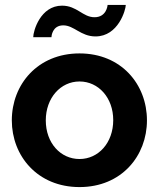

<svg xmlns="http://www.w3.org/2000/svg" viewBox="-20 -750 646 780"><path d="M237 -647C281 -647 308 -602 368 -602C461 -602 491 -711 491 -730H417C417 -726 412 -680 364 -680C316 -680 293 -727 232 -727C144 -727 115 -624 115 -599H189C189 -602 192 -647 237 -647ZM28 -261C28 -117 132 10 303 10C474 10 577 -117 577 -261C577 -407 473 -533 303 -533C133 -533 28 -407 28 -261ZM303 -104C226 -104 166 -169 166 -261C166 -352 226 -419 303 -419C380 -419 440 -353 440 -262C440 -170 380 -104 303 -104Z"/></svg>

Font: FIGSv2-sans-serif
Style: Bold
Weight: 700
Designer: Matt McInerney, Pablo Impallari, Rodrigo Fuenzalida,Mirko Velimirovic
Foundry: Matt McInerney, Pablo Impallari, Rodrigo Fuenzalida
Version: Version 4.021;hotconv 1.0.109;makeotfexe 2.5.65596